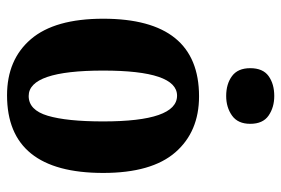

<svg xmlns="http://www.w3.org/2000/svg" viewBox="-150 -658 818 559"><g transform="rotate(90 259.5 -379.0)"><path d="M258 10Q484 10 484 -270Q484 -411 424 -480Q364 -549 261 -549Q35 -549 35 -270Q35 -129 94.5 -59.5Q154 10 258 10ZM260 -53Q186 -53 186 -270Q186 -485 259 -485Q334 -485 334 -270Q334 -164 317.5 -108.5Q301 -53 260 -53ZM260 -628Q293 -628 317 -645Q341 -662 341 -698Q341 -735 317 -751.5Q293 -768 260 -768Q225 -768 202 -751.5Q179 -735 179 -698Q179 -662 202 -645Q225 -628 260 -628Z"/></g></svg>

Font: Noto Serif ExtraCondensed Extra
Style: Regular
Weight: 800
Width: 3
Designer: Monotype Design Team
Foundry: Monotype Imaging Inc.
Version: Version 1.002